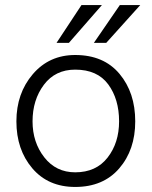

<svg xmlns="http://www.w3.org/2000/svg" viewBox="-20 -732 601 761"><path d="M516 -251Q516 -138 452.5 -64.5Q389 9 278 9Q171 9 108 -65Q45 -139 45 -251Q45 -362 110 -438Q175 -514 278 -514Q391 -514 453.5 -439.5Q516 -365 516 -251ZM109 -251Q109 -168 155.5 -108.5Q202 -49 278 -49Q361 -49 406.5 -107.5Q452 -166 452 -251Q452 -339 409 -397.5Q366 -456 278 -456Q199 -456 154 -396Q109 -336 109 -251ZM401 -562H352L455 -712H536ZM253 -562H204L303 -712H384Z"/></svg>

Font: Hind Madurai Light
Style: Regular
Weight: 300
Designer: Jyotish Sonowal
Foundry: Indian Type Foundry
Version: Version 1.001;PS 1.0;hotconv 1.0.86;makeotf.lib2.5.63406; tt